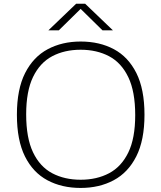

<svg xmlns="http://www.w3.org/2000/svg" viewBox="-20 -964 835 994"><path d="M397.5 9Q300 9 225.5 -30.8Q151 -70.5 109.2 -154.2Q67.5 -238 67.5 -370Q67.5 -502 110 -585.8Q152.5 -669.5 227 -709.2Q301.5 -749 397.5 -749Q495.5 -749 569.8 -709.2Q644 -669.5 686 -585.8Q728 -502 728 -370Q728 -238 685.5 -154.2Q643 -70.5 568.5 -30.8Q494 9 397.5 9ZM397.5 -33.5Q481 -33.5 544.8 -67.2Q608.5 -101 644.2 -174.5Q680 -248 680 -368Q680 -490 644.2 -564.5Q608.5 -639 544.8 -672.8Q481 -706.5 397.5 -706.5Q314 -706.5 250.5 -673Q187 -639.5 151.2 -565.8Q115.5 -492 115.5 -372Q115.5 -250 151 -175.5Q186.5 -101 250.2 -67.2Q314 -33.5 397.5 -33.5ZM230.5 -807 374 -944.5H421L564.5 -807H510.5L397.5 -918L284.5 -807Z"/></svg>

Font: Encode Sans Expanded ExtraLight
Style: Regular
Weight: 200
Width: 7
Designer: Multiple Designers
Foundry: Impallari Type
Version: Version 3.000; ttfautohint (v1.8.3) -l 8 -r 50 -G 200 -x 14 